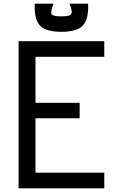

<svg xmlns="http://www.w3.org/2000/svg" viewBox="-20 -1024 640 1044"><path d="M81 0V-800H547V-715H107L173 -782V-401L107 -465H413V-381H107L173 -445V-20L108 -85H547V0ZM313 -851Q229 -851 197 -885.5Q165 -920 169 -1004H271Q254 -960 260.5 -947.5Q267 -935 313 -935Q345 -935 358 -940.5Q371 -946 370 -961Q369 -976 358 -1004H459Q463 -920 431 -885.5Q399 -851 313 -851Z"/></svg>

Font: Victor Mono SemiBold
Style: Regular
Weight: 600
Monospace: yes
Designer: Rune Bjørnerås
Version: Version 1.561;gftools[0.9.30]